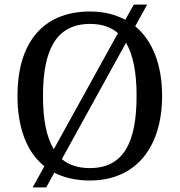

<svg xmlns="http://www.w3.org/2000/svg" viewBox="-20 -775 782 835"><path d="M173 -52 122 40H181L216 -24C259 -2 311 10 371 10C573 10 685 -137 685 -358C685 -492 644 -598 568 -661L620 -755H562L525 -689C482 -712 431 -725 372 -725C159 -725 56 -580 56 -359C56 -223 94 -115 173 -52ZM493 -631 214 -126C181 -180 167 -258 167 -358C167 -556 223 -671 372 -671C423 -671 463 -657 493 -631ZM371 -44C320 -44 280 -57 249 -83L528 -589C560 -535 574 -457 574 -358C574 -160 520 -44 371 -44Z"/></svg>

Font: Noto Nastaliq Urdu
Style: Regular
Weight: 400
Designer: Monotype Design Team (Patrick Giasson: type design, Kamal Mansour: OpenType code, Glenda Bellarosa). Updated by Simon Co
Foundry: Monotype Imaging Inc., Simon Cozens
Version: Version 3.009